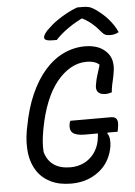

<svg xmlns="http://www.w3.org/2000/svg" viewBox="-62 -982 739 1048"><g transform="rotate(-5 307.5 -457.5)"><path d="M310 -322H531Q548 -322 557 -315.5Q566 -309 568 -294.5Q570 -280 565 -255L562 -240H382Q357 -240 340.5 -244.5Q324 -249 315.5 -257Q307 -265 304.5 -276.5Q302 -288 304 -301Q305 -308 306.5 -313Q308 -318 310 -322ZM425 -720Q445 -720 462 -717Q479 -714 493 -709Q507 -704 519 -696Q531 -688 541 -678Q562 -657 568.5 -628.5Q575 -600 569 -567Q566 -546 562 -529.5Q558 -513 554.5 -496Q551 -479 549 -457Q542 -455 533.5 -453Q525 -451 515 -451Q485 -451 473 -466Q461 -481 467 -508Q472 -538 479.5 -560Q487 -582 493 -602.5Q499 -623 500 -647L508 -599Q494 -619 474 -627Q454 -635 425 -635Q380 -635 338.5 -611.5Q297 -588 261.5 -544Q226 -500 200.5 -436Q175 -372 160 -292L157 -274Q152 -247 150 -219Q148 -191 150 -165Q163 -118 198 -93.5Q233 -69 289 -69Q330 -69 363.5 -85.5Q397 -102 419 -131.5Q441 -161 449 -200Q451 -213 452.5 -224Q454 -235 454.5 -245.5Q455 -256 453 -266H519L505 -235Q514 -225 516.5 -206Q519 -187 516 -165Q510 -128 494 -96.5Q478 -65 452 -41Q431 -22 405 -8Q379 6 349 13Q319 20 285 20Q221 20 174.5 -2.5Q128 -25 100 -66.5Q72 -108 64.5 -165Q57 -222 69 -292L73 -311Q91 -409 124.5 -485Q158 -561 204 -613.5Q250 -666 306.5 -693Q363 -720 425 -720ZM401 -935Q406 -935 411.5 -935Q417 -935 422.5 -935Q428 -935 433 -935Q451 -935 466.5 -931Q482 -927 507 -909Q522 -898 537.5 -884.5Q553 -871 567 -855Q581 -839 593.5 -820.5Q606 -802 615 -781Q604 -775 593.5 -772Q583 -769 567 -769Q551 -769 540.5 -774Q530 -779 519 -793Q499 -818 473 -840Q447 -862 400 -885L456 -872Q439 -872 422.5 -872Q406 -872 389 -872L448 -886Q385 -857 342.5 -826.5Q300 -796 275 -768H256Q236 -768 225 -770.5Q214 -773 210 -778Q206 -783 207 -790Q208 -797 216 -809.5Q224 -822 243 -838Q259 -854 277.5 -867.5Q296 -881 316.5 -893.5Q337 -906 358 -916.5Q379 -927 401 -935Z"/></g></svg>

Font: Rec Mono Duotone
Style: Italic
Weight: 400
Italic angle: -10°
Monospace: yes
Version: Version 1.085; ttfautohint (v1.8.4.7-5d5b)